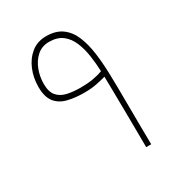

<svg xmlns="http://www.w3.org/2000/svg" viewBox="-153 -725 760 823"><g transform="rotate(-30 226.5 -313.0)"><path d="M219.7 -334.5Q172.4 -334.5 136.5 -343.8Q100.6 -353 80.3 -378.9Q60.1 -404.8 60.1 -454.1Q60.1 -499 76.4 -538.3Q92.8 -577.6 123.3 -602.1Q153.8 -626.5 196.8 -626.5Q244.6 -626.5 274.7 -604.5Q304.7 -582.5 320.8 -544.2Q336.9 -505.9 343.8 -456.1Q350.6 -406.2 352.1 -350.1Q353 -326.2 353.5 -283.4Q354 -240.7 354.2 -189.7Q354.5 -138.7 355 -88.6Q355.5 -38.6 356 0H331.1Q331.1 -36.6 330.6 -84.5Q330.1 -132.3 329.6 -182.1Q329.1 -231.9 328.4 -276.4Q327.6 -320.8 327.1 -351.1Q303.7 -344.2 277.8 -339.4Q252 -334.5 219.7 -334.5ZM215.3 -361.3Q249.5 -361.3 276.1 -365.7Q302.7 -370.1 326.2 -378.9Q324.7 -417.5 319.1 -456.3Q313.5 -495.1 300 -527.6Q286.6 -560.1 261.5 -579.6Q236.3 -599.1 195.8 -599.1Q160.2 -599.1 135.7 -577.4Q111.3 -555.7 98.9 -522.5Q86.4 -489.3 86.4 -454.1Q86.4 -414.1 104 -394Q121.6 -374 150.9 -367.7Q180.2 -361.3 215.3 -361.3Z"/></g></svg>

Font: Vazirmatn FD Thin
Style: Regular
Weight: 100
Designer: Saber Rastikerdar
Foundry: Saber Rastikerdar
Version: Version 33.003